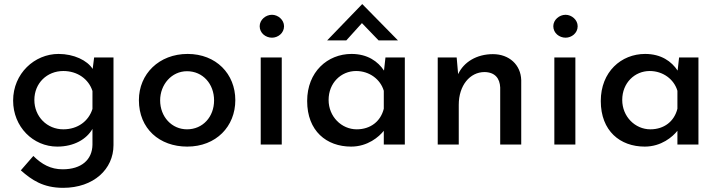

<svg xmlns="http://www.w3.org/2000/svg" viewBox="-20 -694 3453 922"><path d="M283 208C430 208 525 118 525 3V-418H432L425 -363C399 -404 335 -435 261 -435C146 -435 43 -341 43 -211C43 -85 139 10 255 10C336 10 396 -26 424 -75V1C423 73 371 119 281 119C223 119 181 95 140 55L80 124C132 170 187 208 283 208ZM145 -214C145 -295 206 -353 284 -353C352 -353 406 -314 424 -257V-171C406 -113 354 -73 284 -73C206 -73 145 -134 145 -214Z M647 -213C647 -76 746 10 879 10C1018 10 1110 -87 1110 -213C1110 -339 1018 -435 881 -435C744 -435 647 -339 647 -213ZM749 -212C749 -288 804 -352 878 -352C954 -352 1008 -291 1008 -212C1008 -133 954 -73 878 -73C805 -73 749 -133 749 -212Z M1227 -568C1227 -535 1256 -513 1286 -513C1315 -513 1344 -535 1344 -568C1344 -599 1315 -623 1286 -623C1256 -623 1227 -599 1227 -568ZM1232 -418V0H1333V-418Z M1798 -500H1891L1720 -674H1719L1551 -500H1643L1718 -583ZM1666 10C1746 10 1800 -37 1823 -66V0H1924V-418H1831L1824 -355C1795 -399 1745 -435 1668 -435C1553 -435 1455 -349 1455 -209C1455 -65 1548 10 1666 10ZM1693 -73C1620 -73 1558 -134 1558 -214C1558 -296 1618 -353 1690 -353C1754 -353 1807 -313 1823 -258V-172C1808 -111 1759 -73 1693 -73Z M2173 -418H2082V0H2183V-191C2183 -283 2236 -348 2307 -348C2358 -347 2380 -317 2382 -274V0H2483V-309C2481 -383 2425 -434 2347 -434C2269 -434 2207 -396 2180 -338Z M2637 -568C2637 -535 2666 -513 2696 -513C2725 -513 2754 -535 2754 -568C2754 -599 2725 -623 2696 -623C2666 -623 2637 -599 2637 -568ZM2642 -418V0H2743V-418Z M3076 10C3156 10 3210 -37 3233 -66V0H3334V-418H3241L3234 -355C3205 -399 3155 -435 3078 -435C2963 -435 2865 -349 2865 -209C2865 -65 2958 10 3076 10ZM3103 -73C3030 -73 2968 -134 2968 -214C2968 -296 3028 -353 3100 -353C3164 -353 3217 -313 3233 -258V-172C3218 -111 3169 -73 3103 -73Z"/></svg>

Font: Reem Kufi
Style: Regular
Weight: 400
Designer: Khaled Hosny
Version: Version 0.007